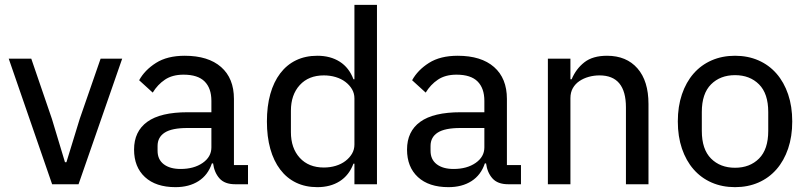

<svg xmlns="http://www.w3.org/2000/svg" viewBox="-20 -760 3333 792"><path d="M195 0 16 -518H109L194 -270L248 -91H254L309 -270L395 -518H484L304 0Z M950 0Q907 0 885.5 -24Q864 -48 859 -86H854Q838 -38 799 -13Q760 12 704 12Q623 12 578 -29.5Q533 -71 533 -143Q533 -218 587.5 -257.5Q642 -297 754 -297H852V-344Q852 -396 824 -424Q796 -452 737 -452Q691 -452 660.5 -431.5Q630 -411 610 -378L554 -429Q577 -471 623.5 -500.5Q670 -530 742 -530Q839 -530 892 -483.5Q945 -437 945 -352V-79H1003V0ZM725 -63Q780 -63 816 -88Q852 -113 852 -152V-232H753Q689 -232 659.5 -213Q630 -194 630 -158V-138Q630 -102 655.5 -82.5Q681 -63 725 -63Z M1442 -85H1438Q1420 -37 1381.5 -12.5Q1343 12 1289 12Q1240 12 1201.5 -6.5Q1163 -25 1136 -60.5Q1109 -96 1095 -146Q1081 -196 1081 -259Q1081 -322 1095 -372Q1109 -422 1136 -457.5Q1163 -493 1201.5 -511.5Q1240 -530 1289 -530Q1343 -530 1381.5 -505.5Q1420 -481 1438 -433H1442V-740H1535V0H1442ZM1316 -69Q1342 -69 1365 -76Q1388 -83 1405 -96Q1422 -109 1432 -126Q1442 -143 1442 -164V-354Q1442 -375 1432 -392Q1422 -409 1405 -422Q1388 -435 1365 -442Q1342 -449 1316 -449Q1253 -449 1216.5 -409Q1180 -369 1180 -303V-215Q1180 -149 1216.5 -109Q1253 -69 1316 -69Z M2076 0Q2033 0 2011.5 -24Q1990 -48 1985 -86H1980Q1964 -38 1925 -13Q1886 12 1830 12Q1749 12 1704 -29.5Q1659 -71 1659 -143Q1659 -218 1713.5 -257.5Q1768 -297 1880 -297H1978V-344Q1978 -396 1950 -424Q1922 -452 1863 -452Q1817 -452 1786.5 -431.5Q1756 -411 1736 -378L1680 -429Q1703 -471 1749.5 -500.5Q1796 -530 1868 -530Q1965 -530 2018 -483.5Q2071 -437 2071 -352V-79H2129V0ZM1851 -63Q1906 -63 1942 -88Q1978 -113 1978 -152V-232H1879Q1815 -232 1785.5 -213Q1756 -194 1756 -158V-138Q1756 -102 1781.5 -82.5Q1807 -63 1851 -63Z M2240 0V-518H2333V-433H2338Q2356 -476 2390.5 -503Q2425 -530 2484 -530Q2564 -530 2609.5 -478Q2655 -426 2655 -331V0H2562V-317Q2562 -449 2453 -449Q2430 -449 2408.5 -443Q2387 -437 2370 -425.5Q2353 -414 2343 -396.5Q2333 -379 2333 -355V0Z M3012 12Q2959 12 2915.5 -7Q2872 -26 2841 -61.5Q2810 -97 2793 -147Q2776 -197 2776 -259Q2776 -321 2793 -371Q2810 -421 2841 -456.5Q2872 -492 2915.5 -511Q2959 -530 3012 -530Q3065 -530 3108.5 -511Q3152 -492 3183 -456.5Q3214 -421 3231 -371Q3248 -321 3248 -259Q3248 -197 3231 -147Q3214 -97 3183 -61.5Q3152 -26 3108.5 -7Q3065 12 3012 12ZM3012 -68Q3073 -68 3111 -106Q3149 -144 3149 -220V-298Q3149 -374 3111 -412Q3073 -450 3012 -450Q2951 -450 2913 -412Q2875 -374 2875 -298V-220Q2875 -144 2913 -106Q2951 -68 3012 -68Z"/></svg>

Font: IBM Plex Sans Text
Style: Regular
Weight: 450
Designer: Mike Abbink, Paul van der Laan, Pieter van Rosmalen
Foundry: Bold Monday
Version: Version 3.005